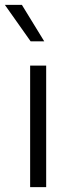

<svg xmlns="http://www.w3.org/2000/svg" viewBox="-44 -770 290 790"><path d="M82 -600 -24 -750H46L138 -600ZM80 0V-500H146V0Z"/></svg>

Font: Orkney Light
Style: Regular
Weight: 300
Designer: Samuel Oakes and Alfredo Marco Pradil
Foundry: Alfredo Marco Pradil
Version: 1.0; ttfautohint (v1.5)